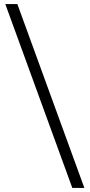

<svg xmlns="http://www.w3.org/2000/svg" viewBox="-20 -825 439 940"><path d="M334 95 6 -805H65L393 95Z"/></svg>

Font: Platypi Light Light
Style: Regular
Weight: 300
Version: Version 1.200